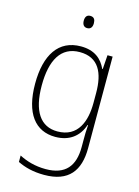

<svg xmlns="http://www.w3.org/2000/svg" viewBox="-140 -802 812 1120"><g transform="rotate(15 265.5 -242.0)"><path d="M262 -725C240 -725 232 -709 232 -688C232 -667 241 -651 262 -651C284 -651 293 -666 293 -688C293 -709 286 -725 262 -725ZM256 -539C121 -539 53 -434 53 -260C53 -81 125 10 246 10C330 10 387 -33 411 -106H414C411 -71 411 -44 411 -12V27C411 142 360 206 241 206C177 206 124 190 80 167V206C123 227 174 241 241 241C389 241 449 160 449 24V-529H418L412 -444H409C384 -499 339 -539 256 -539ZM258 -505C372 -505 411 -420 411 -299V-239C411 -130 375 -24 250 -24C148 -24 93 -104 93 -260C93 -412 144 -505 258 -505Z"/></g></svg>

Font: Noto Sans Lao SemiCondensed ExtraLight
Style: Regular
Weight: 200
Width: 4
Designer: Monotype Design Team
Foundry: Monotype Imaging Inc.
Version: Version 2.003